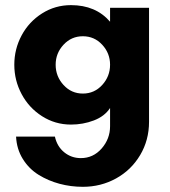

<svg xmlns="http://www.w3.org/2000/svg" viewBox="-20 -471 655 741"><path d="M404.8 -221.2Q404.8 -265.6 374.5 -298.3Q344.2 -331.1 299.8 -331.1Q255.4 -331.1 225.1 -298.3Q194.8 -265.6 194.8 -221.2Q194.8 -176.3 225.1 -143.1Q255.4 -109.9 299.8 -109.9Q344.2 -109.9 374.5 -143.1Q404.8 -176.3 404.8 -221.2ZM404.8 -387.2V-440.9H555.2V-1Q555.2 69.8 520.8 127.7Q486.3 185.5 427.7 217.8Q369.1 250 299.8 250Q253.4 250 209.7 238.3Q166 226.6 128.9 203.6Q91.8 180.7 68.1 142.6Q44.4 104.5 42 56.2H191.9Q200.2 94.2 227.8 116.7Q255.4 139.2 292 139.2Q339.8 139.2 372.3 102.1Q404.8 64.9 404.8 16.1V-54.2Q383.8 -22 342 -6.1Q300.3 9.8 253.9 9.8Q192.9 9.8 142.3 -22.5Q91.8 -54.7 63.5 -107.7Q35.2 -160.6 35.2 -221.2Q35.2 -281.7 63.5 -334.5Q91.8 -387.2 142.3 -419.2Q192.9 -451.2 253.9 -451.2Q349.6 -451.2 404.8 -387.2Z"/></svg>

Font: Glacial Indifference
Style: Bold
Weight: 700
Version: Version 1.001